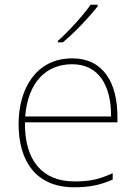

<svg xmlns="http://www.w3.org/2000/svg" viewBox="-20 -786 580 816"><path d="M395 -759V-766H365C336 -723 271 -652 226 -612V-606H247C300 -650 360 -714 395 -759ZM287 -538C133 -538 59 -408 59 -259C59 -104 130 10 296 10C360 10 408 0 459 -23V-50C397 -22 360 -15 296 -15C159 -15 84 -105 86 -266H479V-291C479 -430 422 -538 287 -538ZM287 -513C399 -513 453 -423 452 -291H87C99 -436 175 -513 287 -513Z"/></svg>

Font: Noto Sans Arabic Thin
Style: Regular
Weight: 100
Designer: Monotype Design Team, Nadine Chahine, Nizar Qandah and Khaled Hosny
Foundry: Monotype Imaging Inc.
Version: Version 2.012